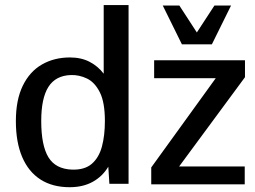

<svg xmlns="http://www.w3.org/2000/svg" viewBox="-20 -742 1027 773"><path d="M260.3 11.7Q191.4 11.7 143.1 -19.3Q94.7 -50.3 69.3 -109.9Q43.9 -169.4 43.9 -254.4Q43.9 -339.8 71.8 -397Q99.6 -454.1 148.9 -482.4Q198.2 -510.7 261.7 -510.7Q307.1 -510.7 341.1 -492.9Q375 -475.1 397.5 -445.3V-721.7H497.6V-2H420.4L416 -70.8Q392.6 -31.7 353.3 -10Q314 11.7 260.3 11.7ZM270 -59.1Q320.8 -57.6 349.6 -82.5Q378.4 -107.4 390.4 -152.1Q402.3 -196.8 402.3 -254.9Q402.3 -329.6 382.1 -370.1Q361.8 -410.6 330.3 -425.8Q298.8 -440.9 265.6 -439.9Q204.1 -438 175 -392.3Q146 -346.7 146 -254.9Q146 -156.7 174.8 -109.1Q203.6 -61.5 270 -59.1ZM588.9 0V-67.9L848.6 -427.2H600.6V-499.5H966.3V-431.2L701.2 -71.8H965.3V0ZM712.4 -563.5 635.3 -719.7H702.1L772.5 -611.3L843.3 -719.7H910.2L833 -563.5Z"/></svg>

Font: Pontano Sans SemiBold
Style: Regular
Weight: 600
Designer: Vernon Adams
Foundry: Vernon Adams
Version: Version 2.001